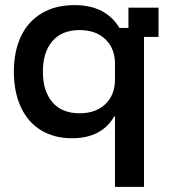

<svg xmlns="http://www.w3.org/2000/svg" viewBox="-20 -530 672 750"><path d="M429.2 200V-75H425.8Q403.3 -34.2 361.7 -12.1Q320 10 261.7 10Q190.8 10 139.6 -21.7Q88.3 -53.3 61.3 -112.1Q34.2 -170.8 34.2 -250Q34.2 -329.2 61.7 -387.5Q89.2 -445.8 142.5 -477.9Q195.8 -510 271.7 -510Q333.3 -510 377.1 -487.1Q420.8 -464.2 446.7 -420.8H481.7V-500H599.2V-385.8H542.5V200ZM290.8 -87.5Q354.2 -87.5 391.7 -123.3Q429.2 -159.2 429.2 -220V-280Q429.2 -340.8 391.7 -376.7Q354.2 -412.5 290.8 -412.5Q221.7 -412.5 184.6 -369.2Q147.5 -325.8 147.5 -250Q147.5 -174.2 184.6 -130.8Q221.7 -87.5 290.8 -87.5Z"/></svg>

Font: Funnel Display Medium
Style: Regular
Weight: 500
Designer: NORD ID, Kristian Moeller
Foundry: Dicotype
Version: Version 1.000